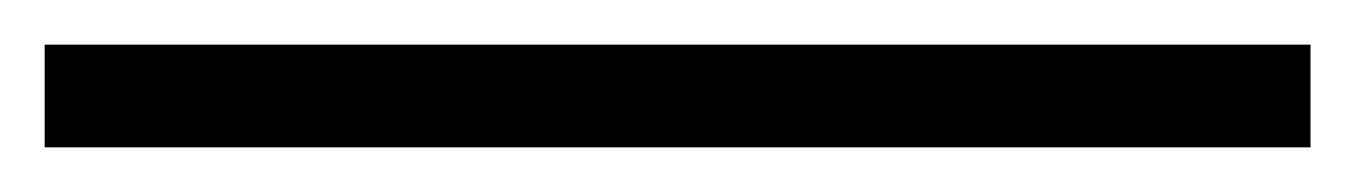

<svg xmlns="http://www.w3.org/2000/svg" viewBox="-25 2 607 86"><path d="M-5 68V22H562V68Z"/></svg>

Font: Early Summer Mincho Light
Style: Regular
Weight: 300
Designer: GuiWonder
Version: Version 1.002